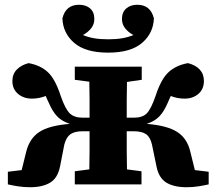

<svg xmlns="http://www.w3.org/2000/svg" viewBox="-20 -774 909 806"><path d="M856 0Q839 4 814.5 8Q790 12 763 12Q711 12 679 -7Q647 -26 637 -75L618 -167Q611 -198 593.5 -210.5Q576 -223 540 -223H512Q512 -184 512 -142Q512 -100 513 -63L574 -55V0H294V-55L355 -63Q356 -101 356 -143.5Q356 -186 356 -223H328Q293 -223 275.5 -210.5Q258 -198 250 -167L232 -75Q222 -26 190 -7Q158 12 106 12Q79 12 54.5 8Q30 4 13 0V-53L71 -60L90 -137Q104 -193 145 -220Q186 -247 273 -254Q240 -265 220.5 -285Q201 -305 185 -342Q181 -350 178 -357Q175 -364 172 -371Q144 -360 114 -360Q79 -360 55.5 -380Q32 -400 32 -434Q32 -463 50.5 -482Q69 -501 100 -509Q150 -500 181 -471Q212 -442 235 -371Q254 -316 273 -298Q292 -280 326 -280H356Q356 -315 356 -355Q356 -395 355 -431L294 -439V-494H575V-439L513 -430Q512 -393 512 -352.5Q512 -312 512 -280H543Q578 -280 596 -298Q614 -316 633 -371Q656 -442 687.5 -471Q719 -500 769 -509Q801 -501 818.5 -482Q836 -463 836 -434Q836 -400 813 -380Q790 -360 755 -360Q724 -360 697 -371Q694 -364 690.5 -357Q687 -350 684 -342Q668 -305 648.5 -285Q629 -265 596 -254Q682 -247 724 -220Q766 -193 779 -137L798 -60L856 -53ZM434 -553Q339 -553 291.5 -594Q244 -635 242 -697Q256 -754 312 -754Q341 -754 358.5 -738.5Q376 -723 376 -694Q376 -672 362.5 -655Q349 -638 328 -627Q349 -618 374.5 -613.5Q400 -609 434 -609Q468 -609 493.5 -613.5Q519 -618 540 -627Q519 -638 505.5 -655Q492 -672 492 -694Q492 -723 510 -738.5Q528 -754 556 -754Q612 -754 626 -697Q624 -635 576.5 -594Q529 -553 434 -553Z"/></svg>

Font: Source Serif 4 SmText
Style: Bold
Weight: 700
Designer: Frank Grießhammer
Foundry: Adobe
Version: Version 4.005;hotconv 1.1.0;makeotfexe 2.6.0